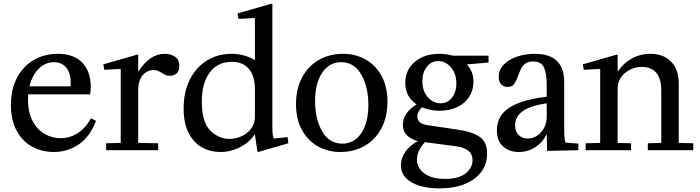

<svg xmlns="http://www.w3.org/2000/svg" viewBox="-20 -826 3851 1056"><path d="M313 -66Q365 -66 408.5 -94.5Q452 -123 480 -175H482L508 -161Q473 -71 411.5 -30.5Q350 10 276 10Q213 10 159.5 -18Q106 -46 73 -104.5Q40 -163 40 -249Q40 -335 74 -399Q108 -463 166.5 -496.5Q225 -530 298 -530Q386 -530 432.5 -481.5Q479 -433 479 -349Q479 -327 476 -309L474 -307H135Q134 -298 134 -279Q134 -208 159.5 -160Q185 -112 226 -89Q267 -66 313 -66ZM368 -351Q369 -358 369 -371Q369 -423 344.5 -453.5Q320 -484 277 -484Q230 -484 193.5 -448.5Q157 -413 142 -351Z M740 -40 850 -38V0H564V-38L644 -40V-445L642 -447L554 -442L548 -472L736 -526L740 -524V-434H742Q804 -530 886 -530Q921 -530 943.5 -513.5Q966 -497 966 -463Q966 -433 950 -421Q934 -409 914 -409Q901 -409 891.5 -413Q882 -417 870 -425Q857 -433 847 -437Q837 -441 824 -441Q791 -441 765.5 -413Q740 -385 740 -328Z M1486 -64 1562 -72 1566 -38 1400 10 1396 8 1382 -86H1380Q1353 -44 1301.5 -17Q1250 10 1191 10Q1139 10 1093.5 -14Q1048 -38 1019 -91.5Q990 -145 990 -229Q990 -320 1024 -388Q1058 -456 1118 -493Q1178 -530 1253 -530Q1325 -530 1382 -495V-725L1380 -727L1292 -722L1286 -752L1474 -806L1478 -804V-126Q1478 -78 1486 -64ZM1242 -62Q1277 -62 1309.5 -77Q1342 -92 1362 -119.5Q1382 -147 1382 -182V-333Q1382 -409 1348.5 -447.5Q1315 -486 1255 -486Q1178 -486 1134 -428Q1090 -370 1090 -267Q1090 -154 1136.5 -108Q1183 -62 1242 -62Z M1868 -530Q1934 -530 1989.5 -499.5Q2045 -469 2078 -409.5Q2111 -350 2111 -266Q2111 -184 2078 -121Q2045 -58 1986 -24Q1927 10 1851 10Q1785 10 1729.5 -20.5Q1674 -51 1641 -110.5Q1608 -170 1608 -254Q1608 -336 1641 -399Q1674 -462 1733 -496Q1792 -530 1868 -530ZM1863 -36Q1928 -36 1967 -93.5Q2006 -151 2006 -249Q2006 -348 1967 -416Q1928 -484 1856 -484Q1791 -484 1752 -426Q1713 -368 1713 -270Q1713 -171 1752 -103.5Q1791 -36 1863 -36Z M2404 -258Q2442 -258 2466 -289Q2490 -320 2490 -367Q2490 -422 2460 -456Q2430 -490 2390 -490Q2352 -490 2327.5 -458.5Q2303 -427 2303 -380Q2303 -325 2333 -291.5Q2363 -258 2404 -258ZM2278 -50Q2240 -60 2218 -82Q2196 -104 2196 -139Q2196 -205 2271 -252Q2209 -294 2209 -370Q2209 -441 2261 -485.5Q2313 -530 2397 -530Q2436 -530 2469 -520H2667V-482L2550 -472L2549 -470Q2584 -433 2584 -376Q2584 -330 2560.5 -293.5Q2537 -257 2494.5 -237Q2452 -217 2398 -217Q2345 -217 2301 -236Q2275 -211 2275 -185Q2275 -145 2335 -137L2491 -114Q2577 -102 2618 -73.5Q2659 -45 2659 19Q2659 75 2628 118Q2597 161 2538 185.5Q2479 210 2398 210Q2301 210 2243 176.5Q2185 143 2185 83Q2185 43 2210 8Q2235 -27 2278 -50ZM2428 158Q2503 158 2541 127.5Q2579 97 2579 54Q2579 22 2556.5 3.5Q2534 -15 2486 -22L2317 -44Q2273 4 2273 51Q2273 97 2313.5 127.5Q2354 158 2428 158Z M2757 -215Q2822 -275 2987 -294V-359Q2987 -421 2972 -454.5Q2957 -488 2912 -488Q2887 -488 2871.5 -477.5Q2856 -467 2848 -452Q2840 -437 2830 -411Q2819 -379 2807.5 -363.5Q2796 -348 2772 -348Q2750 -348 2736.5 -362Q2723 -376 2723 -403Q2723 -442 2750.5 -470.5Q2778 -499 2823.5 -514.5Q2869 -530 2921 -530Q3083 -530 3083 -375V-120Q3083 -70 3089 -42L3161 -36V0L2989 4L2987 -86H2985Q2966 -44 2925 -17Q2884 10 2833 10Q2780 10 2746.5 -21Q2713 -52 2713 -110Q2713 -174 2757 -215ZM2882 -64Q2909 -64 2933 -79Q2957 -94 2972 -121.5Q2987 -149 2987 -184V-258Q2898 -245 2855.5 -215Q2813 -185 2813 -137Q2813 -103 2832.5 -83.5Q2852 -64 2882 -64Z M3373 -526 3377 -524V-434H3379Q3407 -477 3454 -503.5Q3501 -530 3558 -530Q3628 -530 3670.5 -487.5Q3713 -445 3713 -365V-40L3793 -38V0H3543V-38L3617 -40V-325Q3617 -395 3588.5 -426.5Q3560 -458 3511 -458Q3457 -458 3417 -424Q3377 -390 3377 -338V-40L3451 -38V0H3201V-38L3281 -40V-445L3279 -447L3191 -442L3185 -472Z"/></svg>

Font: Minipax
Style: Regular
Weight: 400
Designer: Raphaël Ronot, Igor Stepanchenko (Cyrillic)
Foundry: steppetype
Version: Version 1.002